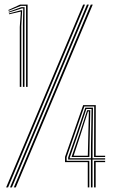

<svg xmlns="http://www.w3.org/2000/svg" viewBox="-20 -820 498 840"><path d="M94 -440V-794.2H70.8L17.5 -772.5L17 -776.5L68.2 -800H100.8V-440ZM66.5 -440V-702.2L71.2 -769H69.8L19.8 -757.5L19 -761.2L72 -775.2H77L73.2 -706.8V-440ZM80.2 -440V-711.2L81.8 -783.2H75.5L18.5 -765L18 -768.5L73 -788.5H87.5L87 -715.8V-440ZM23.8 0 360.5 -800H368.8L32 0ZM6.8 0 343.8 -800H352L15.2 0ZM40.5 0 377.2 -800H385.8L49 0ZM364 0V-110.8H264.5V-133.5L343.8 -360H399L398.5 -138.8H440V-133H391.5L392.2 -354.2H349L271.5 -132.5V-116.5H370.8V0ZM391.5 0V-116.5H440V-110.8H398.5V0ZM377.8 0V-122H278.2V-131.5L315.8 -238.2L353.2 -349H386.8L385 -186.5L384.8 -127.5H440V-122H384.8V0ZM285.2 -127.5H377.8L378 -182.5L380.5 -343.2H357.8L321.5 -234.5L285.2 -130.5ZM293 -133 326.5 -231.2 361.2 -337.8H375L371.8 -182L371 -133ZM302.2 -138.8H364.2L365.2 -180.2L368.8 -332.5H365L331 -226.2Z"/></svg>

Font: Big Shoulders Inline Text ExtraLight
Style: Regular
Weight: 250
Version: Version 2.002